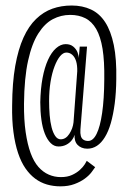

<svg xmlns="http://www.w3.org/2000/svg" viewBox="-20 -681 478 696"><path d="M199 -5.5Q228 -5.5 250 -13.8Q272 -22 287.5 -33.5Q303 -45 312 -57Q321 -69 325 -75L294.5 -98Q293 -94.5 287 -85Q281 -75.5 269.5 -65Q258 -54.5 241.2 -46.8Q224.5 -39 200.5 -39Q177.5 -39 156.8 -48Q136 -57 119.2 -76Q102.5 -95 91 -126.2Q79.5 -157.5 73 -202Q66.5 -246.5 67 -305Q68 -399 81.8 -461Q95.5 -523 118.8 -559.5Q142 -596 171.5 -611.5Q201 -627 234.5 -627Q265.5 -627 289.2 -615Q313 -603 328.8 -575.8Q344.5 -548.5 351.8 -503.8Q359 -459 358 -393Q357.5 -321 350.2 -271.2Q343 -221.5 330.2 -195.8Q317.5 -170 299.5 -170Q289.5 -170 282.5 -174.5Q275.5 -179 273 -188.2Q270.5 -197.5 271.5 -211.5L295.5 -512H269L265.5 -470Q265.5 -480 260.8 -491.8Q256 -503.5 245.5 -512.2Q235 -521 218 -521Q200 -521 183.2 -506.2Q166.5 -491.5 154 -464Q141.5 -436.5 134.2 -397.8Q127 -359 126 -310.5Q126 -277 130 -247.5Q134 -218 142.5 -196.5Q151 -175 163.5 -162.5Q176 -150 192 -150Q207.5 -150 219.5 -156Q231.5 -162 239.2 -171.5Q247 -181 250.5 -192.5Q249.5 -182.5 252 -172.8Q254.5 -163 260.8 -156.2Q267 -149.5 276 -145.8Q285 -142 296.5 -142Q315.5 -142 331.5 -152.5Q347.5 -163 360.2 -183.8Q373 -204.5 381.8 -235Q390.5 -265.5 395.8 -305.2Q401 -345 401.5 -393.5Q403 -467 392.5 -517.8Q382 -568.5 361.5 -600.2Q341 -632 310 -646.5Q279 -661 240 -661Q202 -661 169.8 -649.5Q137.5 -638 110.8 -612.2Q84 -586.5 65 -544.5Q46 -502.5 35.2 -441.8Q24.5 -381 24 -299Q23 -245 28.8 -202Q34.5 -159 45.5 -126.2Q56.5 -93.5 72.2 -70.8Q88 -48 107.5 -33.5Q127 -19 150.2 -12.2Q173.5 -5.5 199 -5.5ZM200 -176Q188.5 -176 180.2 -188Q172 -200 167 -219.5Q162 -239 160 -264Q158 -289 158 -315Q158 -352 163.2 -384.2Q168.5 -416.5 177.8 -440.5Q187 -464.5 198 -477.5Q209 -490.5 220.5 -490.5Q232.5 -490.5 241.8 -482.5Q251 -474.5 255.8 -459.5Q260.5 -444.5 260 -422.5L246.5 -237.5Q244 -215 231.2 -195.5Q218.5 -176 200 -176Z"/></svg>

Font: Anybody ExtraCondensed Light
Style: Regular
Weight: 300
Width: 2
Version: Version 1.113;gftools[0.9.25]